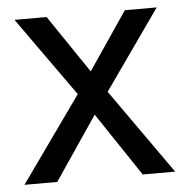

<svg xmlns="http://www.w3.org/2000/svg" viewBox="-43 -557 578 599"><g transform="rotate(-5 246.0 -257.5)"><path d="M220.8 -296.2 369.4 -515.4H469.2L272.8 -236.6L112.6 0H10ZM222.2 -236.6 23.8 -515.4H124.4L272.8 -296.2L482 0H380.4Z"/></g></svg>

Font: 寒蝉端黑体 Light
Style: Regular
Weight: 300
Designer: ChillDuanSans {Warren2060}; 
Source Han Sans {Ryoko NISHIZUKA 西塚涼子 (kana, bopomofo & ideographs); Paul D. Hunt (Latin, G
Foundry: ChillType&Adobe
Version: Version 1.300;Glyphs 3.3 (3306)